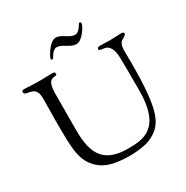

<svg xmlns="http://www.w3.org/2000/svg" viewBox="-204 -1077 1224 1265"><g transform="rotate(-30 407.5 -444.5)"><path d="M289 -794C289 -787 295 -786 299 -786C308 -786 326 -842 361 -842C405 -842 437 -794 487 -794C532 -794 583 -878 583 -896C583 -906 577 -908 573 -908C564 -908 544 -852 511 -852C462 -852 435 -900 386 -900C341 -900 289 -810 289 -794ZM20 -697C20 -692 21 -681 42 -678C110 -668 116 -644 116 -575C116 -544 114 -500 114 -431V-414C114 -209 115 -118 195 -45C243 -1 310 19 432 19C466 19 539 12 575 -3C698 -55 737 -138 737 -520C737 -550 736 -570 736 -587C736 -624 738 -636 747 -653C758 -674 795 -680 795 -696C795 -701 795 -709 774 -709C755 -709 731 -706 689 -706C678 -706 624 -708 612 -708C596 -708 592 -700 592 -692C592 -676 630 -687 654 -670C689 -646 690 -590 690 -536C690 -494 691 -494 691 -324C691 -29 544 -28 432 -28C200 -28 200 -199 200 -336C200 -395 201 -465 201 -552V-580C201 -724 271 -660 271 -694C271 -707 259 -708 250 -708C175 -708 203 -706 156 -706C100 -706 71 -710 43 -710C20 -710 20 -704 20 -697Z"/></g></svg>

Font: OFL Sorts Mill Goudy
Style: Regular
Weight: 500
Version: Version 003.000